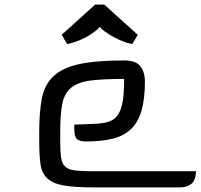

<svg xmlns="http://www.w3.org/2000/svg" viewBox="-20 -812 869 832"><path d="M241 -200Q241 -156 244.5 -130Q248 -104 262 -90.5Q276 -77 304.5 -73.5Q333 -70 383 -70H829Q829 -48 823 -34.5Q817 -21 807 -13.5Q797 -6 784.5 -3Q772 0 759 0H383Q301 0 254.5 -8.5Q208 -17 184.5 -39.5Q161 -62 155.5 -100.5Q150 -139 150 -200V-241Q150 -327 161.5 -386Q173 -445 211.5 -481.5Q250 -518 322.5 -534Q395 -550 518 -550Q570 -550 589 -524Q608 -498 608 -461Q608 -384 593.5 -333.5Q579 -283 548 -253Q517 -223 468.5 -211Q420 -199 352 -199Q325 -199 313.5 -209.5Q302 -220 302 -251V-272L381 -275Q418 -276 444 -282.5Q470 -289 486.5 -308.5Q503 -328 510.5 -366Q518 -404 518 -470Q427 -470 372.5 -463Q318 -456 288.5 -432Q259 -408 250 -362.5Q241 -317 241 -240ZM553 -621Q531 -625 509.5 -634Q488 -643 469 -653.5Q450 -664 435 -675Q420 -686 412 -695Q394 -674 355.5 -652.5Q317 -631 271 -621L247 -661L392 -792H432L577 -661Z"/></svg>

Font: Warnes
Style: Regular
Weight: 400
Designer: Eduardo Rodriguez Tunni
Foundry: Eduardo Rodriguez Tunni
Version: Version 1.001